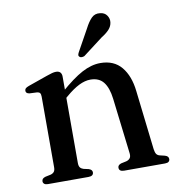

<svg xmlns="http://www.w3.org/2000/svg" viewBox="-79 -765 772 836"><g transform="rotate(-10 307.0 -347.0)"><path d="M210 -450V-68Q210 -54.5 215 -48Q220 -41.5 229.5 -38.5L252 -33.5Q267.5 -28.5 267.5 -17Q267.5 0 245 0H66Q55 0 49.8 -4.5Q44.5 -9 44.5 -16Q44.5 -22.5 48.5 -26.8Q52.5 -31 61 -33.5L85 -38.5Q95 -41.5 100 -48Q105 -54.5 105 -67.5V-379.5Q105 -391 101.2 -395.8Q97.5 -400.5 89 -401.5L55 -403Q46.5 -404.5 43 -408Q39.5 -411.5 39.5 -417Q39.5 -423.5 43.5 -427.5Q47.5 -431.5 58.5 -435.5L142.5 -465Q158 -470.5 167.5 -473Q177 -475.5 185 -475.5Q197.5 -475.5 203.8 -468.8Q210 -462 210 -450ZM196 -344 176.5 -363.5 198.5 -382.5Q257.5 -434.5 299.8 -457Q342 -479.5 381.5 -479.5Q441.5 -479.5 474.5 -439.8Q507.5 -400 515 -332.5L545.5 -70Q547.5 -55.5 552.2 -48.2Q557 -41 567.5 -38.5L588.5 -33.5Q597 -31 601 -26.8Q605 -22.5 605 -16Q605 -9 600 -4.5Q595 0 583.5 0H403Q380.5 0 380.5 -17Q380.5 -28.5 395.5 -33.5L419 -38.5Q430 -41.5 435.5 -48.8Q441 -56 439.5 -70L410 -316.5Q404 -366 384.2 -391Q364.5 -416 326.5 -416Q302.5 -416 275.8 -402.8Q249 -389.5 217.5 -362.5ZM351 -638Q365 -665.5 380.2 -681Q395.5 -696.5 418.5 -693.5Q438.5 -691.5 448.2 -677.2Q458 -663 456 -647Q454 -629.5 441.5 -615.8Q429 -602 407 -588.5L319 -521.5Q313.5 -519 307.5 -518.8Q301.5 -518.5 297.5 -522Q292.5 -526.5 293.8 -531.8Q295 -537 298 -542.5Z"/></g></svg>

Font: Fraunces 17pt
Style: Regular
Weight: 400
Version: Version 1.000;[b76b70a41]